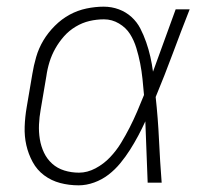

<svg xmlns="http://www.w3.org/2000/svg" viewBox="-20 -548 640 576"><path d="M216 8Q187 8 160.5 1Q134 -6 112.5 -22Q91 -38 78 -62Q65 -86 59 -112.5Q53 -139 54 -168Q55 -197 60 -226L77 -326Q81 -351 88.5 -377Q96 -403 110 -426.5Q124 -450 144.5 -470.5Q165 -491 189 -504Q213 -517 239.5 -522.5Q266 -528 291 -528Q315 -528 336.5 -520Q358 -512 374.5 -497Q391 -482 401 -462.5Q411 -443 418.5 -421.5Q426 -400 431 -378Q436 -356 439 -333Q456 -380 473 -426.5Q490 -473 507 -520H549Q523 -454 498.5 -388Q474 -322 447 -257Q454 -193 457 -128.5Q460 -64 465 0H423Q421 -46 419.5 -92Q418 -138 416 -184Q406 -162 394.5 -140.5Q383 -119 370 -98.5Q357 -78 341 -58.5Q325 -39 305.5 -24Q286 -9 262.5 -0.5Q239 8 216 8ZM217 -30Q242 -30 266.5 -43Q291 -56 310 -76Q329 -96 343 -119Q357 -142 369 -165.5Q381 -189 391.5 -213.5Q402 -238 412 -263Q410 -287 407.5 -311Q405 -335 400.5 -358Q396 -381 389 -404Q382 -427 370 -446Q358 -465 337 -477.5Q316 -490 292 -490Q270 -490 248.5 -485Q227 -480 207 -468Q187 -456 172 -439Q157 -422 146 -402.5Q135 -383 128.5 -362Q122 -341 119 -319L102 -219Q98 -197 97 -174.5Q96 -152 99.5 -130.5Q103 -109 112 -90Q121 -71 136.5 -57Q152 -43 173 -36.5Q194 -30 217 -30Z"/></svg>

Font: Iosevka XLt Ex Obl
Style: Regular
Weight: 200
Width: 7
Italic angle: -9°
Monospace: yes
Designer: Belleve Invis
Foundry: Belleve Invis
Version: Version 32.5.0; ttfautohint (v1.8.4)